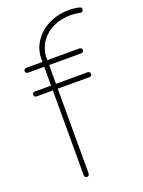

<svg xmlns="http://www.w3.org/2000/svg" viewBox="-143 -819 657 884"><g transform="rotate(-20 185.5 -377.5)"><path d="M114 -590V-570H35C28 -570 22 -565 22 -558C22 -551 28 -546 35 -546H114V-454H34C27 -454 22 -449 22 -442C22 -435 27 -430 34 -430H114V-15C114 -8 119 -2 126 -2C133 -2 138 -8 138 -15V-430H293C300 -430 306 -435 306 -442C306 -449 300 -454 293 -454H138V-546H295C302 -546 308 -551 308 -558C308 -565 302 -570 295 -570H138V-590C140 -616 149 -641 165 -663C181 -684 203 -701 228 -712C253 -723 281 -728 308 -728C324 -728 340 -726 355 -723C362 -721 369 -725 370 -732C372 -739 368 -746 361 -747C344 -751 326 -753 308 -753C277 -753 246 -747 218 -734C190 -722 164 -703 145 -677C126 -652 115 -622 114 -590Z"/></g></svg>

Font: LS
Style: LightAlt
Weight: 250
Designer: BSozoo
Foundry: BSozoo
Version: Version 001.000